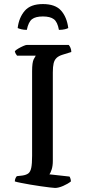

<svg xmlns="http://www.w3.org/2000/svg" viewBox="-20 -925 423 945"><path d="M251 0Q244 0 224.5 -2.5Q205 -5 179.5 -8.5Q154 -12 128.5 -16.5Q103 -21 82.5 -25Q62 -29 53 -32Q53 -40 56 -47Q59 -54 63 -58L90 -61Q110 -64 120 -72Q130 -80 134 -100Q138 -120 138 -158V-574Q138 -618 146 -633.5Q154 -649 156 -651H64Q62 -655 58.5 -659Q55 -663 53 -673Q58 -679 70 -686Q82 -693 94.5 -698.5Q107 -704 113 -704H318Q323 -699 327 -689.5Q331 -680 331 -669L289 -656Q269 -650 258.5 -640Q248 -630 244 -613.5Q240 -597 240 -569V-133Q240 -109 234.5 -91.5Q229 -74 223 -67L322 -56Q324 -54 326.5 -46.5Q329 -39 329 -32Q314 -20 291 -10Q268 0 251 0ZM191 -905Q252 -905 280.5 -873Q309 -841 316 -787Q311 -784 299 -781Q287 -778 270 -778Q263 -817 245 -830.5Q227 -844 191 -844Q155 -844 137.5 -830.5Q120 -817 112 -778Q97 -778 85 -781Q73 -784 67 -787Q73 -838 101.5 -871.5Q130 -905 191 -905Z"/></svg>

Font: Texturina 12pt
Style: Regular
Weight: 400
Designer: Guillermo Torres Carreño
Foundry: Omnibus-Type
Version: Version 1.002